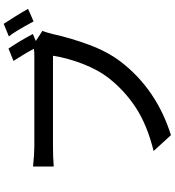

<svg xmlns="http://www.w3.org/2000/svg" viewBox="27 -929 946 1040"><g transform="rotate(-90 500.0 -409.0)"><path d="M972 -730 904 -700Q851 -799 823 -834L891 -862Q909 -835 933 -796Q957 -757 972 -730ZM835 -594Q814 -498 777 -398.5Q740 -299 685 -227Q536 -34 288 44L202 -50Q340 -84 432.5 -143.5Q525 -203 593 -288Q642 -350 674.5 -435Q707 -520 718 -595H226Q170 -595 118 -591V-703Q186 -696 227 -696H711Q740 -696 756 -698Q731 -746 690 -809L757 -836Q796 -779 836 -704L798 -688L853 -652Q846 -638 835 -594Z"/></g></svg>

Font: Sinter Medium
Style: Regular
Weight: 500
Foundry: Adobe & rsms
Version: Version 1.000